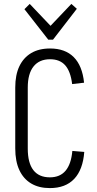

<svg xmlns="http://www.w3.org/2000/svg" viewBox="-20 -955 495 982"><path d="M235 7Q179 7 139.5 -16.5Q100 -40 79 -85Q58 -130 58 -196V-507Q58 -572 79 -616Q100 -660 139.5 -683.5Q179 -707 236 -707Q313 -707 357 -663Q401 -619 410 -532L349 -525Q341 -590 313.5 -621Q286 -652 236 -652Q181 -652 151.5 -615Q122 -578 122 -507V-195Q122 -122 150.5 -85Q179 -48 235 -48Q287 -48 315.5 -82Q344 -116 350 -183L411 -178Q404 -87 359.5 -40Q315 7 235 7ZM373 -910 251 -752H227L105 -908L132 -935L247 -814H230L345 -935Z"/></svg>

Font: Pathway Extreme Condensed ExtraLight
Style: Regular
Weight: 250
Width: 3
Version: Version 1.001;gftools[0.9.26]